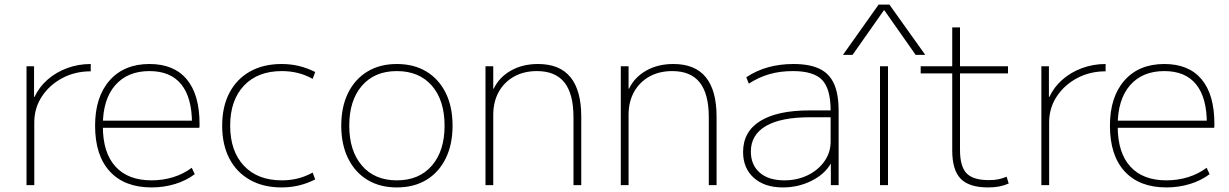

<svg xmlns="http://www.w3.org/2000/svg" viewBox="-20 -810 5379 840"><path d="M96 0V-520H129V-386H131Q151 -429 188 -461.5Q225 -494 274 -512Q323 -530 377 -530V-498Q308 -498 252 -468Q196 -438 163 -387.5Q130 -337 130 -275V0Z M643 10Q525 10 460.5 -60Q396 -130 396 -260Q396 -386 459.5 -458Q523 -530 634 -530Q741 -530 797 -463Q853 -396 853 -268Q853 -263 853 -259.5Q853 -256 852 -251H414V-282H831L820 -269Q820 -383 773 -441Q726 -499 634 -499Q538 -499 484 -437Q430 -375 430 -262V-257Q430 -142 485 -81.5Q540 -21 643 -21Q693 -21 738 -35Q783 -49 819 -76L832 -48Q795 -20 746 -5Q697 10 643 10Z M1212 10Q1132 10 1073.5 -23Q1015 -56 983.5 -116.5Q952 -177 952 -260Q952 -343 983.5 -403.5Q1015 -464 1073.5 -497Q1132 -530 1212 -530Q1251 -530 1287 -521.5Q1323 -513 1359 -495L1348 -465Q1315 -483 1282 -491Q1249 -499 1213 -499Q1107 -499 1047 -435Q987 -371 987 -260Q987 -149 1047 -85Q1107 -21 1213 -21Q1249 -21 1282 -29Q1315 -37 1348 -55L1359 -25Q1323 -7 1287 1.5Q1251 10 1212 10Z M1716 10Q1642 10 1587.5 -23Q1533 -56 1503 -117Q1473 -178 1473 -260Q1473 -343 1503 -403.5Q1533 -464 1587.5 -497Q1642 -530 1716 -530Q1791 -530 1845.5 -497Q1900 -464 1930 -403.5Q1960 -343 1960 -260Q1960 -178 1930 -117Q1900 -56 1845.5 -23Q1791 10 1716 10ZM1716 -21Q1814 -21 1869.5 -85.5Q1925 -150 1925 -260Q1925 -371 1869.5 -435Q1814 -499 1716 -499Q1619 -499 1563.5 -435Q1508 -371 1508 -260Q1508 -150 1563.5 -85.5Q1619 -21 1716 -21Z M2104 0V-520H2138V-422H2140Q2164 -472 2215 -501Q2266 -530 2334 -530Q2429 -530 2476 -472Q2523 -414 2523 -300V0H2489V-297Q2489 -399 2449.5 -449Q2410 -499 2329 -499Q2272 -499 2229 -475Q2186 -451 2162 -408Q2138 -365 2138 -307V0Z M2696 0V-520H2730V-422H2732Q2756 -472 2807 -501Q2858 -530 2926 -530Q3021 -530 3068 -472Q3115 -414 3115 -300V0H3081V-297Q3081 -399 3041.5 -449Q3002 -499 2921 -499Q2864 -499 2821 -475Q2778 -451 2754 -408Q2730 -365 2730 -307V0Z M3405 10Q3325 10 3278 -32Q3231 -74 3231 -145Q3231 -234 3306 -280.5Q3381 -327 3522 -327H3614Q3614 -421 3577 -460Q3540 -499 3449 -499Q3393 -499 3346 -485.5Q3299 -472 3256 -444L3245 -472Q3290 -502 3341.5 -516Q3393 -530 3451 -530Q3522 -530 3565.5 -509Q3609 -488 3629 -443Q3649 -398 3649 -325V0H3615V-93H3614Q3587 -47 3529.5 -18.5Q3472 10 3405 10ZM3412 -21Q3468 -21 3514 -43.5Q3560 -66 3587 -104.5Q3614 -143 3614 -190V-297H3524Q3396 -297 3330.5 -258.5Q3265 -220 3265 -147Q3265 -89 3303.5 -55Q3342 -21 3412 -21Z M3830 0V-520H3865V0ZM3668 -570 3824 -790H3871L4028 -570H3986L3849 -765H3847L3710 -570Z M4303 10Q4220 10 4183 -28Q4146 -66 4146 -152V-489H4008V-520H4146V-690H4180V-520H4390V-489H4180V-154Q4180 -82 4208.5 -52Q4237 -22 4306 -22Q4330 -22 4347.5 -25.5Q4365 -29 4384 -37L4393 -7Q4372 2 4350.5 6Q4329 10 4303 10Z M4536 0V-520H4569V-386H4571Q4591 -429 4628 -461.5Q4665 -494 4714 -512Q4763 -530 4817 -530V-498Q4748 -498 4692 -468Q4636 -438 4603 -387.5Q4570 -337 4570 -275V0Z M5083 10Q4965 10 4900.5 -60Q4836 -130 4836 -260Q4836 -386 4899.5 -458Q4963 -530 5074 -530Q5181 -530 5237 -463Q5293 -396 5293 -268Q5293 -263 5293 -259.5Q5293 -256 5292 -251H4854V-282H5271L5260 -269Q5260 -383 5213 -441Q5166 -499 5074 -499Q4978 -499 4924 -437Q4870 -375 4870 -262V-257Q4870 -142 4925 -81.5Q4980 -21 5083 -21Q5133 -21 5178 -35Q5223 -49 5259 -76L5272 -48Q5235 -20 5186 -5Q5137 10 5083 10Z"/></svg>

Font: M PLUS 2 ExtraLight
Style: Regular
Weight: 250
Designer: Coji Morishita
Foundry: UNDERFOREST DESIGN
Version: Version 1.001